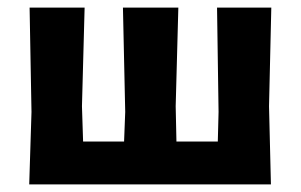

<svg xmlns="http://www.w3.org/2000/svg" viewBox="-20 -486 792 506"><path d="M57 0 63 -191 58 -466H203L196 -206L199 -113H307L310 -191L304 -466H450L443 -206L445 -113H554L556 -191L552 -466H695L689 -206L694 0Z"/></svg>

Font: Alegreya Sans SC ExtraBold
Style: Regular
Weight: 800
Designer: Juan Pablo del Peral
Foundry: Huerta Tipografica
Version: Version 2.007